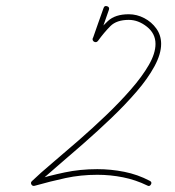

<svg xmlns="http://www.w3.org/2000/svg" viewBox="-20 -611 590 647"><path d="M329 -584Q332 -593 341 -590Q350 -587 347 -578Q338 -552 329 -526.5Q320 -501 311 -476Q311 -476 311 -476Q311 -476 311 -476Q308 -467 299 -470Q290 -473 293 -482Q302 -508 311 -533.5Q320 -559 329 -584Q329 -584 329 -584Q329 -584 329 -584ZM296 -471Q289 -477 294 -485Q319 -517 343.5 -540Q368 -563 414 -563Q441 -563 466 -550Q491 -537 507 -514.5Q523 -492 523 -463Q523 -429 500.5 -387.5Q478 -346 440 -302Q402 -258 355.5 -213.5Q309 -169 261.5 -127.5Q214 -86 172 -50Q130 -14 101 13Q95 18 90 8Q84 -1 91 -3Q146 -19 198 -30Q250 -41 308 -41Q354 -41 399 -32Q444 -23 484 -2Q493 2 489 10Q484 19 476 14Q437 -5 394.5 -13.5Q352 -22 308 -22Q252 -22 201 -11Q150 0 97 15Q90 17 86 11Q82 4 88 -1Q115 -27 156.5 -62Q198 -97 245 -138Q292 -179 337.5 -222.5Q383 -266 421 -309.5Q459 -353 481.5 -392Q504 -431 504 -463Q504 -498 475 -521Q446 -544 414 -544Q373 -544 352 -523Q331 -502 310 -473Q304 -466 296 -471Z"/></svg>

Font: FRB American Cursive Guidelines Arrows Extralight
Style: Italic
Weight: 200
Italic angle: -25°
Version: Version 2.0;Modular Font Editor K font №1